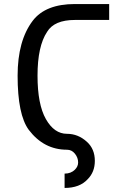

<svg xmlns="http://www.w3.org/2000/svg" viewBox="-20 -719 618 942"><path d="M347.7 -621.1Q246.1 -621.1 210.9 -562.5Q164.1 -492.2 164.1 -347.7Q164.1 -207 205.1 -134.8Q246.1 -62.5 308.6 -62.5Q363.3 -62.5 406.2 -23.4Q445.3 11.7 445.3 70.3Q445.3 125 410.2 160.2Q371.1 203.1 296.9 203.1Q296.9 168 296.9 132.8Q328.1 132.8 347.7 113.3Q363.3 97.7 363.3 78.1Q363.3 54.7 347.7 35.2Q332 15.6 308.6 15.6Q195.3 15.6 121.1 -82Q66.4 -156.2 66.4 -347.7Q66.4 -519.5 140.6 -617.2Q203.1 -699.2 347.7 -699.2H515.6V-621.1Z"/></svg>

Font: 和音 by 宁静之雨，公众号njzyshare
Style: Regular
Weight: 400
Designer: Steve Matteson
Foundry: Ascender Corporation
Version: Version 6.00;June 8, 2018;FontCreator 11.0.0.2388 32-bit